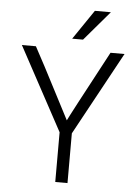

<svg xmlns="http://www.w3.org/2000/svg" viewBox="-59 -923 698 969"><g transform="rotate(5 290.0 -439.0)"><path d="M335 -728H280L382 -878H463ZM320 0H258V-252L30 -674H101L154 -575L289 -315Q297 -334 479 -674H550L320 -252Z"/></g></svg>

Font: Hind Colombo Light
Style: Regular
Weight: 300
Designer: Jyotish Sonowal, Aditi Pimprikar
Foundry: Indian Type Foundry
Version: Version 1.000;PS 1.0;hotconv 1.0.86;makeotf.lib2.5.63406; tt